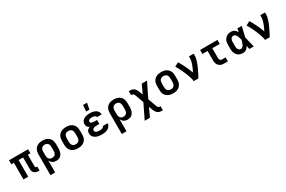

<svg xmlns="http://www.w3.org/2000/svg" viewBox="172 -2369 6256 4196"><g transform="rotate(-30 3300.0 -271.0)"><path d="M526 8H507Q488 8 469 5.5Q450 3 432.5 -4.5Q415 -12 400 -24Q385 -36 375 -52Q365 -68 361 -86.5Q357 -105 357 -124V-419H243V0H124V-419H59V-520H541V-419H476V-124Q476 -118 477.5 -112Q479 -106 483.5 -101.5Q488 -97 494.5 -95Q501 -93 507 -93H526Z M681 215V-310Q681 -340 686.5 -369Q692 -398 705.5 -424.5Q719 -451 740.5 -471.5Q762 -492 789 -505Q816 -518 845 -523Q874 -528 904 -528Q934 -528 963 -523Q992 -518 1019 -505Q1046 -492 1067.5 -471.5Q1089 -451 1102.5 -424.5Q1116 -398 1121.5 -369Q1127 -340 1127 -310V-210Q1127 -184 1124 -157.5Q1121 -131 1112 -106Q1103 -81 1088 -59Q1073 -37 1051.5 -21Q1030 -5 1004 1.5Q978 8 952 8Q928 8 904.5 2.5Q881 -3 861 -15.5Q841 -28 825.5 -47Q810 -66 800 -87V215ZM904 -93Q926 -93 947.5 -101Q969 -109 983 -126.5Q997 -144 1002.5 -166Q1008 -188 1008 -210V-310Q1008 -332 1002.5 -354Q997 -376 983 -393.5Q969 -411 947.5 -419Q926 -427 904 -427Q882 -427 860.5 -419Q839 -411 825 -393.5Q811 -376 805.5 -354Q800 -332 800 -310V-210Q800 -188 805.5 -166Q811 -144 825 -126.5Q839 -109 860.5 -101Q882 -93 904 -93Z M1500 8Q1470 8 1440.5 3Q1411 -2 1384 -14.5Q1357 -27 1334.5 -47.5Q1312 -68 1298 -94.5Q1284 -121 1278.5 -150.5Q1273 -180 1273 -210V-310Q1273 -340 1278.5 -369.5Q1284 -399 1298 -425.5Q1312 -452 1334.5 -472.5Q1357 -493 1384 -505.5Q1411 -518 1440.5 -523Q1470 -528 1500 -528Q1530 -528 1559.5 -523Q1589 -518 1616 -505.5Q1643 -493 1665.5 -472.5Q1688 -452 1702 -425.5Q1716 -399 1721.5 -369.5Q1727 -340 1727 -310V-210Q1727 -180 1721.5 -150.5Q1716 -121 1702 -94.5Q1688 -68 1665.5 -47.5Q1643 -27 1616 -14.5Q1589 -2 1559.5 3Q1530 8 1500 8ZM1500 -93Q1523 -93 1545 -100.5Q1567 -108 1581.5 -125.5Q1596 -143 1602 -165Q1608 -187 1608 -210V-310Q1608 -333 1602 -355Q1596 -377 1581.5 -394.5Q1567 -412 1545 -419.5Q1523 -427 1500 -427Q1477 -427 1455 -419.5Q1433 -412 1418.5 -394.5Q1404 -377 1398 -355Q1392 -333 1392 -310V-210Q1392 -187 1398 -165Q1404 -143 1418.5 -125.5Q1433 -108 1455 -100.5Q1477 -93 1500 -93Z M2097 8Q2070 8 2043.5 5.5Q2017 3 1991.5 -4.5Q1966 -12 1942.5 -25.5Q1919 -39 1901 -58.5Q1883 -78 1874 -103.5Q1865 -129 1865 -156Q1865 -175 1870 -194Q1875 -213 1887.5 -228Q1900 -243 1916.5 -253.5Q1933 -264 1951 -272Q1936 -279 1922 -289Q1908 -299 1898.5 -312Q1889 -325 1885 -341.5Q1881 -358 1881 -375Q1881 -399 1889.5 -423Q1898 -447 1914.5 -465.5Q1931 -484 1953 -496.5Q1975 -509 1999 -516Q2023 -523 2047.5 -525.5Q2072 -528 2097 -528Q2121 -528 2145.5 -525.5Q2170 -523 2193.5 -516.5Q2217 -510 2238.5 -498.5Q2260 -487 2277 -469.5Q2294 -452 2303.5 -429Q2313 -406 2313 -381V-376H2194V-377Q2194 -387 2188.5 -395.5Q2183 -404 2174.5 -410Q2166 -416 2156.5 -419Q2147 -422 2137 -424Q2127 -426 2117 -426.5Q2107 -427 2097 -427Q2082 -427 2066.5 -425.5Q2051 -424 2036.5 -418Q2022 -412 2011 -400.5Q2000 -389 2000 -373Q2000 -363 2005.5 -353.5Q2011 -344 2019.5 -338.5Q2028 -333 2038 -329.5Q2048 -326 2058.5 -324Q2069 -322 2079.5 -321.5Q2090 -321 2100 -321H2166V-220H2100Q2088 -220 2075.5 -219Q2063 -218 2051 -216Q2039 -214 2027.5 -210Q2016 -206 2006 -198.5Q1996 -191 1990 -180Q1984 -169 1984 -157Q1984 -145 1989.5 -134Q1995 -123 2004.5 -115.5Q2014 -108 2025.5 -104Q2037 -100 2049 -97.5Q2061 -95 2073 -94Q2085 -93 2097 -93Q2108 -93 2119.5 -93.5Q2131 -94 2142 -96Q2153 -98 2164 -101Q2175 -104 2185 -109.5Q2195 -115 2202.5 -124Q2210 -133 2210 -144H2329V-141Q2329 -115 2318 -91Q2307 -67 2288.5 -49.5Q2270 -32 2246.5 -20.5Q2223 -9 2198.5 -3Q2174 3 2148.5 5.5Q2123 8 2097 8ZM2051 -600 2065 -757H2165L2134 -600Z M2481 215V-310Q2481 -340 2486.5 -369Q2492 -398 2505.5 -424.5Q2519 -451 2540.5 -471.5Q2562 -492 2589 -505Q2616 -518 2645 -523Q2674 -528 2704 -528Q2734 -528 2763 -523Q2792 -518 2819 -505Q2846 -492 2867.5 -471.5Q2889 -451 2902.5 -424.5Q2916 -398 2921.5 -369Q2927 -340 2927 -310V-210Q2927 -184 2924 -157.5Q2921 -131 2912 -106Q2903 -81 2888 -59Q2873 -37 2851.5 -21Q2830 -5 2804 1.5Q2778 8 2752 8Q2728 8 2704.5 2.5Q2681 -3 2661 -15.5Q2641 -28 2625.5 -47Q2610 -66 2600 -87V215ZM2704 -93Q2726 -93 2747.5 -101Q2769 -109 2783 -126.5Q2797 -144 2802.5 -166Q2808 -188 2808 -210V-310Q2808 -332 2802.5 -354Q2797 -376 2783 -393.5Q2769 -411 2747.5 -419Q2726 -427 2704 -427Q2682 -427 2660.5 -419Q2639 -411 2625 -393.5Q2611 -376 2605.5 -354Q2600 -332 2600 -310V-210Q2600 -188 2605.5 -166Q2611 -144 2625 -126.5Q2639 -109 2660.5 -101Q2682 -93 2704 -93Z M3059 215 3238 -153 3177 -322Q3172 -334 3168.5 -346Q3165 -358 3160 -370Q3155 -382 3148 -392.5Q3141 -403 3130 -409.5Q3119 -416 3106.5 -417.5Q3094 -419 3081 -419V-520Q3099 -520 3117.5 -519.5Q3136 -519 3154 -515.5Q3172 -512 3189 -504Q3206 -496 3219 -483.5Q3232 -471 3242 -455.5Q3252 -440 3260.5 -423.5Q3269 -407 3275.5 -390Q3282 -373 3288 -356L3308 -302L3409 -520H3541L3362 -152L3423 17Q3428 29 3431.5 41Q3435 53 3440 65Q3445 77 3452 87.5Q3459 98 3470 104.5Q3481 111 3493.5 112.5Q3506 114 3519 114V215Q3501 215 3482.5 214.5Q3464 214 3446 210.5Q3428 207 3411 199Q3394 191 3381 178.5Q3368 166 3358 150.5Q3348 135 3339.5 118.5Q3331 102 3324.5 85Q3318 68 3312 51L3292 -3L3191 215Z M3900 8Q3870 8 3840.5 3Q3811 -2 3784 -14.5Q3757 -27 3734.5 -47.5Q3712 -68 3698 -94.5Q3684 -121 3678.5 -150.5Q3673 -180 3673 -210V-310Q3673 -340 3678.5 -369.5Q3684 -399 3698 -425.5Q3712 -452 3734.5 -472.5Q3757 -493 3784 -505.5Q3811 -518 3840.5 -523Q3870 -528 3900 -528Q3930 -528 3959.5 -523Q3989 -518 4016 -505.5Q4043 -493 4065.5 -472.5Q4088 -452 4102 -425.5Q4116 -399 4121.5 -369.5Q4127 -340 4127 -310V-210Q4127 -180 4121.5 -150.5Q4116 -121 4102 -94.5Q4088 -68 4065.5 -47.5Q4043 -27 4016 -14.5Q3989 -2 3959.5 3Q3930 8 3900 8ZM3900 -93Q3923 -93 3945 -100.5Q3967 -108 3981.5 -125.5Q3996 -143 4002 -165Q4008 -187 4008 -210V-310Q4008 -333 4002 -355Q3996 -377 3981.5 -394.5Q3967 -412 3945 -419.5Q3923 -427 3900 -427Q3877 -427 3855 -419.5Q3833 -412 3818.5 -394.5Q3804 -377 3798 -355Q3792 -333 3792 -310V-210Q3792 -187 3798 -165Q3804 -143 3818.5 -125.5Q3833 -108 3855 -100.5Q3877 -93 3900 -93Z M4419 0Q4419 -26 4412.5 -51Q4406 -76 4398.5 -100.5Q4391 -125 4382.5 -149.5Q4374 -174 4364.5 -198Q4355 -222 4344.5 -245.5Q4334 -269 4323.5 -292.5Q4313 -316 4301.5 -339Q4290 -362 4278.5 -385Q4267 -408 4254 -430.5Q4241 -453 4228 -475L4329 -528Q4355 -486 4378 -442Q4401 -398 4422.5 -353Q4444 -308 4463.5 -262.5Q4483 -217 4499 -170Q4511 -193 4522.5 -217Q4534 -241 4544.5 -265.5Q4555 -290 4564.5 -314.5Q4574 -339 4581.5 -364.5Q4589 -390 4594.5 -416Q4600 -442 4600 -468V-520H4719V-468Q4719 -436 4712 -405Q4705 -374 4696 -344Q4687 -314 4675.5 -284.5Q4664 -255 4651 -226Q4638 -197 4624.5 -168.5Q4611 -140 4597 -111.5Q4583 -83 4568 -55.5Q4553 -28 4538 0Z M5283 0H5190Q5166 0 5142.5 -4Q5119 -8 5097.5 -18.5Q5076 -29 5059 -46Q5042 -63 5031 -84.5Q5020 -106 5016 -130Q5012 -154 5012 -178V-419H4881V-520H5319V-419H5131V-178Q5131 -164 5133.5 -150Q5136 -136 5143.5 -124.5Q5151 -113 5163.5 -107Q5176 -101 5190 -101H5283Z M5665 8Q5637 8 5609 2.5Q5581 -3 5557 -17.5Q5533 -32 5514.5 -53.5Q5496 -75 5485 -100.5Q5474 -126 5469.5 -154Q5465 -182 5465 -210V-310Q5465 -338 5469.5 -366Q5474 -394 5485 -419.5Q5496 -445 5514.5 -466.5Q5533 -488 5557 -502.5Q5581 -517 5609 -522.5Q5637 -528 5665 -528Q5687 -528 5709 -521.5Q5731 -515 5749 -502Q5767 -489 5781.5 -471.5Q5796 -454 5807 -435Q5811 -456 5814.5 -477.5Q5818 -499 5822 -520H5933Q5917 -456 5902.5 -391.5Q5888 -327 5872 -263Q5889 -198 5904 -132Q5919 -66 5935 0H5824Q5820 -22 5816 -44.5Q5812 -67 5808 -89Q5797 -69 5783 -51Q5769 -33 5750.5 -19.5Q5732 -6 5710 1Q5688 8 5665 8ZM5665 -93Q5683 -93 5699 -103Q5715 -113 5726 -127.5Q5737 -142 5744 -159Q5751 -176 5757 -193Q5763 -210 5767.5 -227.5Q5772 -245 5776 -263Q5772 -280 5767 -297.5Q5762 -315 5756.5 -331.5Q5751 -348 5743.5 -364Q5736 -380 5725 -394.5Q5714 -409 5698.5 -418Q5683 -427 5665 -427Q5652 -427 5639 -422.5Q5626 -418 5616 -409Q5606 -400 5600 -388Q5594 -376 5590 -363Q5586 -350 5585 -336.5Q5584 -323 5584 -310V-210Q5584 -197 5585 -183.5Q5586 -170 5590 -157Q5594 -144 5600 -132Q5606 -120 5616 -111Q5626 -102 5639 -97.5Q5652 -93 5665 -93Z M6219 0Q6219 -26 6212.5 -51Q6206 -76 6198.5 -100.5Q6191 -125 6182.5 -149.5Q6174 -174 6164.5 -198Q6155 -222 6144.5 -245.5Q6134 -269 6123.5 -292.5Q6113 -316 6101.5 -339Q6090 -362 6078.5 -385Q6067 -408 6054 -430.5Q6041 -453 6028 -475L6129 -528Q6155 -486 6178 -442Q6201 -398 6222.5 -353Q6244 -308 6263.5 -262.5Q6283 -217 6299 -170Q6311 -193 6322.5 -217Q6334 -241 6344.5 -265.5Q6355 -290 6364.5 -314.5Q6374 -339 6381.5 -364.5Q6389 -390 6394.5 -416Q6400 -442 6400 -468V-520H6519V-468Q6519 -436 6512 -405Q6505 -374 6496 -344Q6487 -314 6475.5 -284.5Q6464 -255 6451 -226Q6438 -197 6424.5 -168.5Q6411 -140 6397 -111.5Q6383 -83 6368 -55.5Q6353 -28 6338 0Z"/></g></svg>

Font: R Plex Mono
Style: Bold
Weight: 700
Monospace: yes
Designer: Belleve Invis
Foundry: Belleve Invis
Version: Version 31.8.0